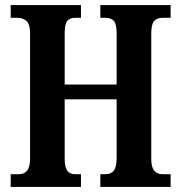

<svg xmlns="http://www.w3.org/2000/svg" viewBox="-20 -734 711 754"><path d="M22 0V-50H56Q75 -50 86.5 -64Q98 -78 98 -111V-603Q98 -639 84 -651.5Q70 -664 49 -664H22V-714H298V-664H274Q254 -664 244 -651.5Q234 -639 234 -605V-402H438V-602Q438 -639 427.5 -651.5Q417 -664 394 -664H374V-714H650V-664H617Q597 -664 585.5 -651.5Q574 -639 574 -602V-110Q574 -77 586 -63.5Q598 -50 617 -50H650V0H374V-50H395Q416 -50 427 -64Q438 -78 438 -114V-344H234V-111Q234 -78 244 -64Q254 -50 274 -50H298V0Z"/></svg>

Font: Noto Serif ExtraCondensed
Style: Bold
Weight: 700
Width: 2
Designer: Monotype Design Team
Foundry: Monotype Imaging Inc.
Version: Version 2.014; ttfautohint (v1.8.4.7-5d5b)